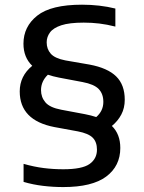

<svg xmlns="http://www.w3.org/2000/svg" viewBox="-20 -768 600 798"><path d="M243 9.5Q201 9.5 159 4.5Q117 -0.5 78 -12V-87Q122 -74.5 162 -69.5Q202 -64.5 243 -64.5Q321 -64.5 352 -86.2Q383 -108 383 -146Q383 -178 365.2 -195.8Q347.5 -213.5 303.5 -222L205.5 -240Q62 -268 62 -388Q62 -452 114 -494.5Q77.5 -529.5 77.5 -586.5Q77.5 -657.5 134.8 -703Q192 -748.5 321 -748.5Q394.5 -748.5 459.5 -732.5V-657.5Q424 -666.5 392.8 -670.2Q361.5 -674 328 -674Q268.5 -674 235 -663Q201.5 -652 187.8 -633.2Q174 -614.5 174 -592Q174 -564 191 -544.8Q208 -525.5 251.5 -517L352.5 -499.5Q427 -485.5 462.8 -450.5Q498.5 -415.5 498.5 -353.5Q498.5 -319 484.2 -292Q470 -265 445 -244.5Q480 -210.5 480 -153Q480 -78 421.5 -34.2Q363 9.5 243 9.5ZM333 -293.5Q359 -288.5 380 -281.5Q409.5 -307 409.5 -344.5Q409.5 -378 390.2 -398Q371 -418 323 -427L225 -445.5Q199.5 -450.5 179 -457.5Q150.5 -430 150.5 -393.5Q150.5 -364 168.8 -342.5Q187 -321 234.5 -312Z"/></svg>

Font: Encode Sans Semi Expanded Medium
Style: Regular
Weight: 500
Width: 6
Designer: Multiple Designers
Foundry: Impallari Type
Version: Version 3.000; ttfautohint (v1.8.3) -l 8 -r 50 -G 200 -x 14 